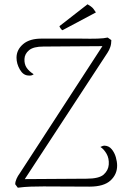

<svg xmlns="http://www.w3.org/2000/svg" viewBox="-20 -870 598 895"><path d="M63 5 51 -11Q51 -23 57 -36.5Q63 -50 72 -62L462 -662L474 -655L182 -653Q136 -653 115.5 -636Q95 -619 94 -595Q93 -571 104 -554.5Q115 -538 137 -524Q128 -516 112 -518Q88 -519 72.5 -546Q57 -573 57 -601Q57 -638 88 -664.5Q119 -691 178 -690H355Q405 -689 435 -690Q465 -691 482 -695L499 -683Q499 -665 494 -650.5Q489 -636 481 -624L85 -19L83 -35L383 -37Q442 -37 463.5 -56.5Q485 -76 487 -103Q489 -132 476.5 -153.5Q464 -175 448 -185Q455 -188 458.5 -189.5Q462 -191 468 -191Q488 -190 501 -174Q514 -158 520 -137Q526 -116 526 -98Q526 -57 495 -28.5Q464 0 397 0L183 -1Q153 -1 123 0Q93 1 63 5ZM427 -812 271 -729Q267 -731 262.5 -737.5Q258 -744 257 -748L388 -850Q395 -846 403 -840.5Q411 -835 416.5 -827.5Q422 -820 427 -812Z"/></svg>

Font: Arima Thin ExtraLight
Style: Regular
Weight: 250
Version: Version 1.100